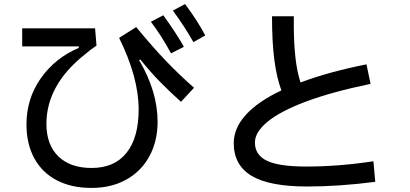

<svg xmlns="http://www.w3.org/2000/svg" viewBox="-20 -886 2015 943"><path d="M930 -679Q884 -760 829 -834L889 -866Q951 -783 988 -712ZM820 -624Q773 -711 721 -779L782 -811Q848 -720 883 -656ZM110 -275Q110 -401 180 -501Q250 -601 367 -651V-658H89V-747H447L454 -662Q429 -646 396 -618Q208 -468 208 -278Q208 -175 266.5 -118Q325 -61 430 -61Q542 -61 601.5 -135.5Q661 -210 661 -349Q661 -505 565 -700L649 -753Q727 -658 793.5 -588.5Q860 -519 933 -455L869 -386Q813 -436 766 -484Q719 -532 669 -594L663 -591Q754 -437 754 -288Q754 -193 714 -119Q674 -45 600.5 -4Q527 37 429 37Q331 37 259 -0.5Q187 -38 148.5 -108.5Q110 -179 110 -275Z M1823 7Q1646 30 1488 30Q1303 30 1215.5 -22.5Q1128 -75 1128 -183Q1128 -256 1187 -321.5Q1246 -387 1362 -442Q1339 -504 1327.5 -591Q1316 -678 1316 -806H1423V-764Q1423 -580 1456 -481Q1594 -533 1780 -570L1800 -474Q1611 -435 1484 -387.5Q1357 -340 1294.5 -288.5Q1232 -237 1232 -186Q1232 -125 1291 -96.5Q1350 -68 1485 -68Q1643 -68 1814 -94Z"/></svg>

Font: IBM Plex Sans JP Medium
Style: Regular
Weight: 500
Designer: Mike Abbink; Paul van der Laan; Pieter van Rosmalen; Wujin Sim; Yejin Wi; Jinhee Kim; Boomi Park; Yona Kim; Kichan Ma
Foundry: Sandoll Inc.
Version: Version 1.001